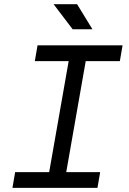

<svg xmlns="http://www.w3.org/2000/svg" viewBox="-20 -914 626 934"><path d="M40.5 0 53.7 -76.7H219.2L314 -616.7H149.4L162.6 -693.4H576.2L563 -616.7H397L302.2 -76.7H467.3L454.1 0ZM333.5 -771.5 240.7 -893.6H355L429.7 -771.5Z"/></svg>

Font: Cascadia Code NF SemiLight
Style: Italic
Weight: 350
Italic angle: -10°
Monospace: yes
Designer: Aaron Bell
Foundry: Saja Typeworks
Version: Version 2404.023; ttfautohint (v1.8.4)